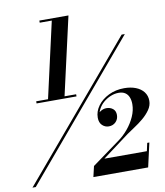

<svg xmlns="http://www.w3.org/2000/svg" viewBox="-113 -885 915 1065"><g transform="rotate(-10 344.0 -352.5)"><path d="M-17 100 617.5 -650H635.5L1.5 100ZM86.5 -356V-368H311.5V-356ZM326 101 340 41 494 -71Q525.5 -93 551.5 -124Q577.5 -155 593.2 -190.2Q609 -225.5 609 -260Q609 -282 602.2 -299Q595.5 -316 581.2 -325.5Q567 -335 544.5 -335Q522 -335 499.8 -326Q477.5 -317 459 -301.2Q440.5 -285.5 429.5 -264.2Q418.5 -243 418.5 -219H407.5Q407.5 -236 425.2 -249.5Q443 -263 463.5 -263Q484.5 -263 499.5 -251Q514.5 -239 514.5 -216Q514.5 -192.5 499 -176.8Q483.5 -161 459.5 -161Q438.5 -161 422.8 -176Q407 -191 407 -219Q407 -254.5 429.8 -285.5Q452.5 -316.5 491.8 -335.8Q531 -355 579.5 -355Q616 -355 644.2 -344Q672.5 -333 688.8 -312Q705 -291 705 -262Q705 -235.5 688.5 -211.8Q672 -188 647.5 -167.5Q623 -147 597.5 -130.5Q572 -114 554.5 -101.5L404 11H643L653 -34H665L634.5 101ZM150.5 -356 249.5 -794H181.5V-806H345.5L243.5 -356Z"/></g></svg>

Font: Bodoni Moda 11pt
Style: Bold Italic
Weight: 700
Italic angle: -13°
Designer: Owen Earl
Foundry: indestructible type
Version: Version 2.004